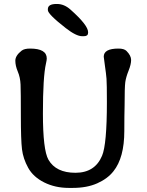

<svg xmlns="http://www.w3.org/2000/svg" viewBox="-20 -919 725 948"><path d="M216.3 -869.1V-874Q216.3 -899.4 259.3 -899.4H261.7Q296.9 -899.4 328.1 -871.6Q415 -794.4 415 -760.3V-757.8L414.6 -755.9Q414.6 -740.2 393.6 -740.2H385.7Q356 -740.2 304.7 -780.3Q216.3 -849.1 216.3 -869.1ZM128.4 -679.2Q210.9 -679.2 210.9 -630.4Q210.9 -622.1 207 -605.5Q191.9 -540 191.9 -359.1Q191.9 -178.2 219.2 -130.4Q256.3 -65.9 352.5 -65.9Q448.7 -65.9 483.9 -149.9Q507.8 -205.6 507.8 -415.5Q507.8 -504.9 505.9 -530Q503.9 -555.2 498 -595Q492.2 -634.8 492.2 -639.2Q492.2 -679.2 564.9 -679.2Q592.8 -679.2 604.5 -667.5Q627.4 -644.5 627.4 -622.8Q627.4 -601.1 614.7 -569.6Q602.1 -538.1 598.6 -513.4Q595.2 -488.8 595.2 -397.9L594.2 -344.2Q593.8 -326.2 593.8 -272Q593.8 -140.1 540 -73.2Q511.2 -36.6 460.2 -13.9Q409.2 8.8 339.4 8.8H319.8Q252.4 8.8 198.2 -18.3Q144 -45.4 119.1 -90.6Q94.2 -135.7 88.6 -181.9Q83 -228 83 -347.2Q83 -466.3 81.5 -501.5Q80.1 -536.6 67.9 -565.4Q55.7 -594.2 55.7 -619.4Q55.7 -644.5 86.9 -668.9Q100.1 -679.2 128.4 -679.2Z"/></svg>

Font: Averia Gruesa Libre
Style: Regular
Weight: 400
Italic angle: -1.70001°
Version: Version 1.002